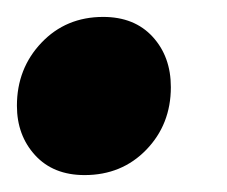

<svg xmlns="http://www.w3.org/2000/svg" viewBox="-28 -189 268 227"><path d="M-8 -64Q-8 -108 21 -138.5Q50 -169 94 -169Q131 -169 152.5 -145.5Q174 -122 174 -86Q174 -42 145 -12Q116 18 72 18Q35 18 13.5 -5.5Q-8 -29 -8 -64Z"/></svg>

Font: Fira Sans Extra Condensed ExtraBold
Style: Italic
Weight: 800
Width: 3
Italic angle: -8°
Designer: Carrois Corporate & Edenspiekermann AG
Foundry: Carrois Corporate GbR & Edenspiekermann AG
Version: Version 4.203